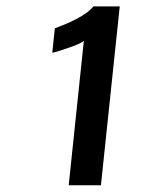

<svg xmlns="http://www.w3.org/2000/svg" viewBox="-20 -896 450 588"><path d="M190.4 -328.6 236.8 -771.5Q230.5 -763.7 192.6 -750.5Q154.8 -737.3 140.1 -734.4L147.9 -809.1Q148.9 -809.6 157 -812.7Q165 -815.9 169.2 -817.6Q173.3 -819.3 182.6 -823Q191.9 -826.7 198 -829.8Q204.1 -833 212.9 -837.4Q221.7 -841.8 228.5 -845.9Q235.4 -850.1 242.7 -855.2Q250 -860.4 255.9 -865.7Q261.7 -871.1 266.1 -876.5H346.7L289.1 -328.6Z"/></svg>

Font: Oswald
Style: Medium
Weight: 500
Designer: Vernon Adams
Foundry: Vernon Adams
Version: 3.0; ttfautohint (v0.94.23-7a4d-dirty) -l 8 -r 50 -G 150 -x 